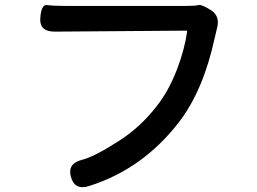

<svg xmlns="http://www.w3.org/2000/svg" viewBox="-20 -732 1040 777"><path d="M340 21Q282 39 267 -16Q252 -70 311 -85Q361 -97 460 -161Q547 -216 613 -301Q662 -362 697 -453Q727 -532 737 -603Q738 -608 733 -608L201 -604Q139 -604 143 -659Q147 -715 171 -711.5Q195 -708 247 -708H732Q770 -708 783 -711.5Q796 -715 835 -690Q873 -665 857 -613Q855 -607 849 -579Q803 -367 706 -240Q559 -48 340 21Z"/></svg>

Font: Resource Han Rounded KR Medium
Style: Regular
Weight: 500
Designer: Cyano Hao (round all glyphs); Ryoko NISHIZUKA 西塚涼子 (kana, bopomofo & ideographs); Paul D. Hunt (Latin, Greek & Cyrillic)
Foundry: Cyano Hao
Version: 0.990